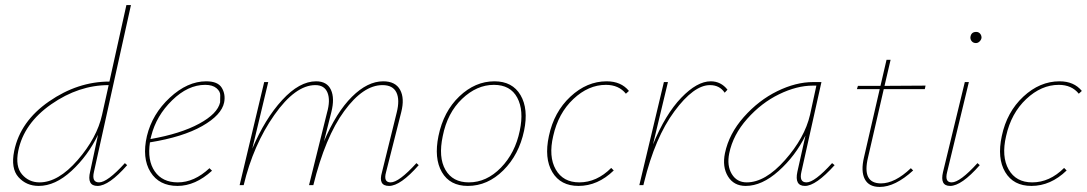

<svg xmlns="http://www.w3.org/2000/svg" viewBox="-20 -731 4291 758"><path d="M371 -11Q404 -11 473 -87L482 -79Q410 3 365 3Q322 3 336 -54L367 -199Q327 -116 262.5 -56.5Q198 3 133 3Q84 3 53 -31.5Q22 -66 36 -135Q60 -252 173.5 -330.5Q287 -409 412 -409L479 -711H497L351 -53Q341 -11 371 -11ZM136 -11Q210 -11 286.5 -99Q363 -187 383 -278L409 -395Q291 -395 182.5 -319.5Q74 -244 52 -135Q40 -74 67 -42.5Q94 -11 136 -11Z M794 -410Q840 -410 855.5 -384.5Q871 -359 865 -327Q855 -277 778.5 -233.5Q702 -190 572 -169Q561 -98 591 -54.5Q621 -11 682 -11Q747 -11 807 -67L817 -57Q751 3 681 3Q608 3 574 -52Q540 -107 560 -194Q581 -281 650.5 -345.5Q720 -410 794 -410ZM849 -327Q849 -339 849.5 -354.5Q850 -370 834.5 -383Q819 -396 790 -396Q722 -396 659.5 -335Q597 -274 577 -194L574 -182Q693 -203 766 -242.5Q839 -282 849 -327Z M1624 -87 1633 -79Q1561 3 1516 3Q1472 3 1488 -51L1546 -286Q1559 -337 1545 -366Q1531 -395 1490 -395Q1414 -395 1339 -292.5Q1264 -190 1217 0H1200L1271 -286Q1285 -335 1273 -365Q1261 -395 1225 -395Q1146 -395 1063 -277Q980 -159 942 0H926L1023 -407H1039L976 -144Q1026 -262 1094 -336Q1162 -410 1228 -410Q1271 -410 1286.5 -376.5Q1302 -343 1288 -288L1259 -173Q1308 -288 1369.5 -349Q1431 -410 1493 -410Q1541 -410 1559.5 -376.5Q1578 -343 1564 -288L1504 -51Q1493 -11 1522 -11Q1555 -11 1624 -87Z M1827 3Q1756 3 1724.5 -51.5Q1693 -106 1711 -194Q1731 -291 1793.5 -350.5Q1856 -410 1932 -410Q2003 -410 2035 -355.5Q2067 -301 2049 -215Q2029 -120 1967 -58.5Q1905 3 1827 3ZM1831 -11Q1901 -11 1957.5 -69Q2014 -127 2032 -215Q2049 -295 2022 -345.5Q1995 -396 1930 -396Q1862 -396 1804 -340.5Q1746 -285 1728 -194Q1710 -110 1738.5 -60.5Q1767 -11 1831 -11Z M2451 -361Q2423 -396 2372 -396Q2303 -396 2243.5 -340Q2184 -284 2164 -194Q2145 -113 2174 -62Q2203 -11 2267 -11Q2336 -11 2393 -68L2403 -58Q2340 3 2264 3Q2193 3 2160.5 -51.5Q2128 -106 2147 -194Q2167 -289 2232 -349.5Q2297 -410 2375 -410Q2432 -410 2463 -372Z M2786 -410Q2826 -410 2852 -377L2841 -365Q2821 -395 2783 -395Q2719 -395 2642.5 -291.5Q2566 -188 2523 -12L2520 0H2504L2601 -407H2617L2558 -161Q2607 -280 2669.5 -345Q2732 -410 2786 -410Z M3265 -87 3275 -79Q3201 3 3158 3Q3116 3 3128 -53L3160 -196Q3120 -115 3054 -56Q2988 3 2924 3Q2877 3 2854 -34.5Q2831 -72 2842 -126Q2858 -203 2916.5 -269Q2975 -335 3048.5 -371Q3122 -407 3190 -407H3223L3144 -53Q3134 -11 3164 -11Q3196 -11 3265 -87ZM2928 -11Q3001 -11 3079 -99Q3157 -187 3178 -278L3203 -393H3189Q3126 -393 3056 -359Q2986 -325 2930 -262Q2874 -199 2859 -126Q2849 -77 2869 -44Q2889 -11 2928 -11Z M3469 -379 3407 -110Q3382 -7 3458 -7Q3513 -7 3576 -67L3585 -58Q3514 7 3453 7Q3410 7 3394 -24Q3378 -55 3391 -110L3453 -379H3363L3367 -392H3456L3480 -495H3496L3472 -392L3634 -393L3631 -379Z M3833 -561Q3823 -561 3817 -567.5Q3811 -574 3811 -583Q3813 -605 3834 -605Q3843 -605 3849 -598.5Q3855 -592 3855 -582Q3854 -574 3847.5 -567.5Q3841 -561 3833 -561ZM3731 3Q3690 3 3703 -52L3789 -407H3805L3719 -51Q3709 -11 3737 -11Q3770 -11 3839 -87L3848 -79Q3776 3 3731 3Z M4239 -361Q4211 -396 4160 -396Q4091 -396 4031.5 -340Q3972 -284 3952 -194Q3933 -113 3962 -62Q3991 -11 4055 -11Q4124 -11 4181 -68L4191 -58Q4128 3 4052 3Q3981 3 3948.5 -51.5Q3916 -106 3935 -194Q3955 -289 4020 -349.5Q4085 -410 4163 -410Q4220 -410 4251 -372Z"/></svg>

Font: EauTestText Thin
Style: Italic
Weight: 250
Italic angle: -12°
Designer: Christian Thalmann (Catharsis Fonts)
Version: Version 0.001;PS 000.001;hotconv 1.0.88;makeotf.lib2.5.64775